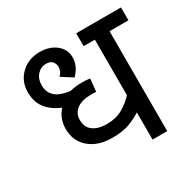

<svg xmlns="http://www.w3.org/2000/svg" viewBox="-143 -774 916 917"><g transform="rotate(-30 315.0 -316.0)"><path d="M630 -551H526V0H445V-150Q414 -130 377.5 -116.5Q341 -103 283 -103Q206 -103 158.5 -143.5Q111 -184 111 -251Q111 -278 120 -303Q129 -328 148 -348Q101 -366 71.5 -401.5Q42 -437 42 -493Q42 -553 83 -592.5Q124 -632 187 -632Q240 -632 275.5 -604Q311 -576 311 -531Q311 -484 271 -443L210 -482Q221 -492 225.5 -503.5Q230 -515 230 -526Q230 -541 220 -554.5Q210 -568 184 -568Q156 -568 136 -546Q116 -524 116 -489Q116 -457 131.5 -437.5Q147 -418 171.5 -409Q196 -400 223 -397Q253 -405 288 -405Q299 -405 312.5 -404Q326 -403 333 -402L326 -332Q320 -333 311.5 -333Q303 -333 298 -333Q248 -333 219.5 -312.5Q191 -292 191 -254Q191 -213 219.5 -193Q248 -173 292 -173Q345 -173 382 -194.5Q419 -216 445 -245V-551H383V-622H630Z"/></g></svg>

Font: Go Noto Current
Style: Regular
Weight: 400
Designer: Monotype Design Team
Foundry: Monotype Imaging Inc.
Version: Version 2.007; ttfautohint (v1.8) -l 8 -r 50 -G 200 -x 14 -D